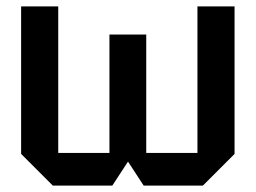

<svg xmlns="http://www.w3.org/2000/svg" viewBox="-20 -580 799 600"><path d="M437 -472V-102H597V-560H713V-99L614 0H429L380 -75L331 0H145L46 -99V-560H162V-102H322V-472Z"/></svg>

Font: Tektur SemiCondensed Medium
Style: Regular
Weight: 500
Width: 4
Designer: Adam Jagosz
Foundry: Adam Jagosz
Version: Version 1.005;gftools[0.9.30]